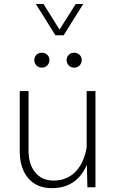

<svg xmlns="http://www.w3.org/2000/svg" viewBox="-20 -954 603 978"><path d="M162.6 -933.6H201.7L283.2 -803.2L365.7 -933.6H403.8L304.2 -774.4H262.2ZM154.8 -647.9Q154.8 -663.6 165.5 -674.6Q176.3 -685.5 192.9 -685.5Q210 -685.5 220.9 -674.6Q231.9 -663.6 231.9 -647.9Q231.9 -632.3 220.9 -620.8Q210 -609.4 192.9 -609.4Q176.3 -609.4 165.5 -620.8Q154.8 -632.3 154.8 -647.9ZM319.3 -647.9Q319.3 -663.6 330.1 -674.6Q340.8 -685.5 357.4 -685.5Q374.5 -685.5 385.5 -674.6Q396.5 -663.6 396.5 -647.9Q396.5 -632.3 385.5 -620.8Q374.5 -609.4 357.4 -609.4Q340.8 -609.4 330.1 -620.8Q319.3 -632.3 319.3 -647.9ZM80.6 -183.6V-490.2H125.5V-186.5Q125.5 -117.2 159.4 -75.7Q193.4 -34.2 252.4 -34.2Q319.8 -34.2 363.5 -78.1Q407.2 -122.1 421.4 -202.6V-490.2H466.3V0H425.3L422.4 -114.3Q370.6 4.4 244.1 4.4Q167 4.4 123.8 -46.4Q80.6 -97.2 80.6 -183.6Z"/></svg>

Font: Estedad-FD ExtraLight
Style: Regular
Weight: 200
Designer: Amin Abedi
Version: Version 7.3